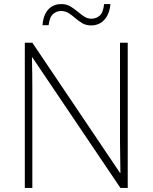

<svg xmlns="http://www.w3.org/2000/svg" viewBox="-20 -924 751 944"><path d="M608 0H572L139 -642H137Q138 -601 138.5 -562.5Q139 -524 139 -481V0H102V-714H139L570 -74H572Q572 -108 571 -151Q570 -194 570 -231V-714H608ZM189 -800Q193 -851 217.5 -877.5Q242 -904 282 -904Q306 -904 325 -893Q344 -882 360.5 -868Q377 -854 393.5 -843Q410 -832 429 -832Q452 -832 469.5 -846.5Q487 -861 492 -904H523Q518 -853 492.5 -826Q467 -799 428 -799Q403 -799 384.5 -810Q366 -821 350 -835Q334 -849 317.5 -859.5Q301 -870 280 -870Q259 -870 241.5 -855.5Q224 -841 219 -800Z"/></svg>

Font: Noto Sans Gujarati UI ExtraLight
Style: Regular
Weight: 200
Designer: Jelle Bosma - Monotype Design Team, Universal Thirst
Foundry: Monotype Imaging Inc.
Version: Version 2.106; ttfautohint (v1.8.4.7-5d5b)